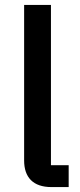

<svg xmlns="http://www.w3.org/2000/svg" viewBox="-20 -760 325 780"><path d="M259 0V-89H187V-740H78V-108C78 -40 114 0 189 0Z"/></svg>

Font: IBMKR Medm
Style: Regular
Weight: 500
Designer: Mike Abbink; Paul van der Laan; Pieter van Rosmalen; Wujin Sim; Chorong Kim; Dohee Lee;
Foundry: Sandoll Inc.
Version: Version 1.002